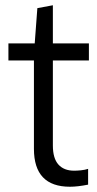

<svg xmlns="http://www.w3.org/2000/svg" viewBox="-20 -705 370 730"><path d="M246 5Q109 5 109 -139V-475H12V-540H112L122 -674L181 -685V-540H318V-475H181V-152Q181 -103 202 -79.5Q223 -56 262 -56Q273 -56 288 -57.5Q303 -59 315 -63V-3Q275 5 246 5Z"/></svg>

Font: Encode Sans Compressed
Style: Regular
Weight: 400
Designer: Pablo Impallari, Andres Torresi
Foundry: Pablo Impallari, Andres Torresi
Version: Version 1.000; ttfautohint (v1.00) -l 8 -r 50 -G 200 -x 14 -